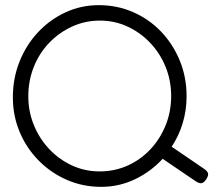

<svg xmlns="http://www.w3.org/2000/svg" viewBox="-20 -710 860 746"><path d="M773 -54Q787 -44 788.5 -35.5Q790 -27 781 -13Q775 -4 769 -0.5Q763 3 756 1.5Q749 0 740 -6L612 -93Q566 -43 504.5 -13.5Q443 16 373 16Q302 16 240 -11Q178 -38 130.5 -86Q83 -134 56.5 -197Q30 -260 30 -332Q30 -406 56 -471Q82 -536 128 -585Q174 -634 234.5 -662Q295 -690 364 -690Q435 -690 497 -663Q559 -636 605.5 -587.5Q652 -539 678.5 -474.5Q705 -410 705 -336Q705 -282 690 -232Q675 -182 647 -140ZM367 -44Q425 -44 475.5 -66.5Q526 -89 564 -129.5Q602 -170 623.5 -223Q645 -276 645 -337Q645 -397 623.5 -450Q602 -503 563.5 -543.5Q525 -584 475 -607Q425 -630 368 -630Q311 -630 260.5 -607Q210 -584 171.5 -544Q133 -504 111.5 -450.5Q90 -397 90 -336Q90 -276 112 -223Q134 -170 172 -130Q210 -90 260 -67Q310 -44 367 -44Z"/></svg>

Font: Fredoka Light
Style: Regular
Weight: 300
Designer: Ben Nathan
Foundry: Milena B. Brandão, Ben Nathan
Version: Version 2.001